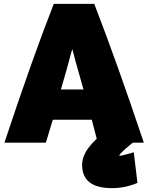

<svg xmlns="http://www.w3.org/2000/svg" viewBox="-20 -725 766 996"><path d="M726 15H487Q464 -76 456 -104H254Q250 -90 237 -48Q224 -6 218 15H3Q148 -422 259 -705H469Q591 -389 726 15ZM413 -261Q405 -288 391.5 -337.5Q378 -387 371 -410Q359 -458 355 -470Q348 -449 338 -409Q329 -374 296 -261ZM561 251Q406 251 406 130Q406 46 531 -45H671L683 6Q680 8 674 11.5Q668 15 665 17Q666 16 668.5 14.5Q671 13 672 13Q662 20 632 46Q602 72 598 83Q604 83 610 82Q626 79 674 65L693 224Q628 251 561 251Z"/></svg>

Font: Repo
Style: ExtraBlack
Weight: 1000
Designer: Stefan Peev
Foundry: Context Ltd
Version: Version 001.000